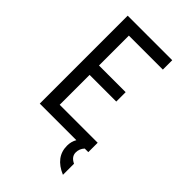

<svg xmlns="http://www.w3.org/2000/svg" viewBox="-272 -831 1131 1131"><g transform="rotate(45 293.0 -265.5)"><path d="M90.8 0V-732.4H461.9V-654.3H178.7V-405.3H400.9V-327.1H178.7V-78.1H495.1V0H465.3Q443.8 22.9 443.8 53.7Q443.8 88.9 483.9 107.9V200.2Q379.4 156.2 379.4 61.5Q379.4 27.8 395.5 0Z"/></g></svg>

Font: Consola Mono
Style: Book
Weight: 400
Monospace: yes
Designer: Wojciech Kalinowski "wmk69" (wmk69@o2.pl)
Foundry: Wojciech Kalinowski "wmk69" (wmk69@o2.pl)
Version: Version 2.1.0